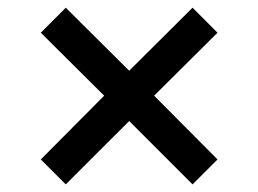

<svg xmlns="http://www.w3.org/2000/svg" viewBox="-20 -530 676 503"><path d="M86.9 -112.3 252.9 -279.3 86.9 -444.3 152.3 -509.8 318.4 -344.7 484.4 -509.8 549.8 -444.3 383.8 -279.3 549.8 -112.3 484.4 -46.9 318.4 -212.9 152.3 -46.9Z"/></svg>

Font: Pretendard Medium
Style: Regular
Weight: 500
Designer: Base glyphs from Inter by Rasmus Andersson; Hangeul glyphs from Noto Sans CJK(Source Han Sans) by Jang Soo-young and Kan
Foundry: Kil Hyung-jin
Version: Version 1.309